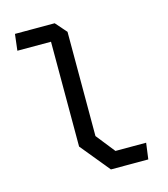

<svg xmlns="http://www.w3.org/2000/svg" viewBox="-113 -854 827 943"><g transform="rotate(-15 300.0 -382.5)"><path d="M334 0 212 -149V-682H41L51 -765H253L303 -708V-178L379 -82H535L524 0Z"/></g></svg>

Font: Moralerspace Krypton JPDOC
Style: Regular
Weight: 400
Version: v0.0.6; ttfautohint (v1.8.4.7-5d5b-dirty) -l 6 -r 45 -G 200 